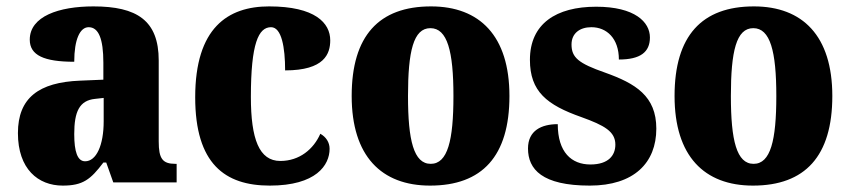

<svg xmlns="http://www.w3.org/2000/svg" viewBox="-20 -570 2657 600"><path d="M176 10C239 10 263 -9 303 -62H312L334 0H532V-58H528C488 -58 476 -74 476 -128V-381C476 -506 408 -550 272 -550C164 -550 73 -519 73 -446C73 -397 118 -377 212 -377C212 -447 230 -485 257 -485C288 -485 303 -449 303 -374V-321L231 -318C101 -313 36 -264 36 -154C36 -42 99 10 176 10ZM246 -66C222 -66 212 -96 212 -151C212 -221 228 -256 277 -261L304 -264V-191C304 -116 281 -66 246 -66Z M823 10C968 10 1010 -54 1010 -105C1010 -125 999 -142 981 -152C960 -104 916 -67 856 -67C790 -67 764 -135 764 -267C764 -435 788 -485 827 -485C860 -485 871 -422 871 -350C994 -350 1012 -402 1012 -444C1012 -498 965 -550 821 -550C692 -550 590 -483 590 -266C590 -58 683 10 823 10Z M1324 10C1487 10 1572 -82 1572 -270C1572 -458 1479 -550 1327 -550C1164 -550 1079 -458 1079 -270C1079 -82 1172 10 1324 10ZM1326 -58C1273 -58 1255 -131 1255 -270C1255 -410 1272 -482 1325 -482C1378 -482 1397 -410 1397 -270C1397 -131 1379 -58 1326 -58Z M1823 10C1961 10 2031 -61 2031 -168C2031 -270 1966 -309 1871 -343C1788 -372 1766 -390 1766 -431C1766 -466 1792 -485 1828 -485C1876 -485 1914 -450 1914 -384C1981 -384 2011 -407 2011 -453C2011 -501 1964 -549 1843 -549C1718 -549 1636 -496 1636 -383C1636 -284 1689 -242 1797 -204C1869 -178 1903 -159 1903 -118C1903 -85 1882 -56 1825 -56C1766 -56 1723 -94 1723 -182C1672 -182 1630 -162 1630 -106C1630 -41 1674 10 1823 10Z M2333 10C2496 10 2581 -82 2581 -270C2581 -458 2488 -550 2336 -550C2173 -550 2088 -458 2088 -270C2088 -82 2181 10 2333 10ZM2335 -58C2282 -58 2264 -131 2264 -270C2264 -410 2281 -482 2334 -482C2387 -482 2406 -410 2406 -270C2406 -131 2388 -58 2335 -58Z"/></svg>

Font: Noto Serif Armenian Condensed Black
Style: Regular
Weight: 900
Width: 3
Designer: Monotype Design Team
Foundry: Monotype Imaging Inc.
Version: Version 2.008